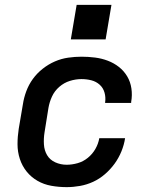

<svg xmlns="http://www.w3.org/2000/svg" viewBox="-20 -761 640 789"><path d="M254 8Q222 8 191 2.5Q160 -3 134 -18Q108 -33 89.5 -56Q71 -79 61.5 -108Q52 -137 52 -168.5Q52 -200 57 -232L74 -332Q78 -359 88 -386Q98 -413 115 -436.5Q132 -460 155.5 -478.5Q179 -497 205.5 -508.5Q232 -520 260 -524Q288 -528 315 -528Q343 -528 370.5 -524.5Q398 -521 423 -511.5Q448 -502 468.5 -486Q489 -470 502.5 -447.5Q516 -425 520 -397.5Q524 -370 519 -342Q519 -341 519 -340Q519 -339 519 -338H412Q412 -339 412 -339.5Q412 -340 412 -340Q415 -361 409.5 -380.5Q404 -400 389.5 -413Q375 -426 355.5 -431Q336 -436 315 -436Q291 -436 267 -428.5Q243 -421 223.5 -404Q204 -387 193.5 -364Q183 -341 179 -317L163 -217Q159 -192 160.5 -167.5Q162 -143 173.5 -123.5Q185 -104 207 -94Q229 -84 254 -84Q276 -84 299 -90.5Q322 -97 341 -112.5Q360 -128 372 -149Q384 -170 388 -193H494Q490 -166 479 -139Q468 -112 451 -88.5Q434 -65 411.5 -45.5Q389 -26 363 -14Q337 -2 309 3Q281 8 254 8ZM271 -599 295 -741H438L414 -599Z"/></svg>

Font: Iosevka SS04 SmBd Ex Obl
Style: Regular
Weight: 600
Width: 7
Italic angle: -9°
Monospace: yes
Designer: Belleve Invis
Foundry: Belleve Invis
Version: Version 19.0.0; ttfautohint (v1.8.4)